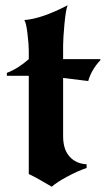

<svg xmlns="http://www.w3.org/2000/svg" viewBox="-20 -679 400 727"><path d="M314 -372 219 -384V-163Q219 -113 243.5 -86Q268 -59 308 -57V-43Q275 -32 235 -10.5Q195 11 176 28Q123 -4 89 -20V-392H6V-403Q48 -419 89 -455V-487Q89 -510 84 -552Q79 -594 72 -603Q138 -608 236 -659Q229 -642 224 -587.5Q219 -533 219 -508V-455H360V-451Q326 -415 314 -372Z"/></svg>

Font: NewRocker
Style: Regular
Weight: 400
Designer: Pablo Impallari, Brenda Gallo, Rodrigo Fuenzalida
Foundry: Pablo Impallari, Brenda Gallo, Rodrigo Fuenzalida
Version: Version 1.000